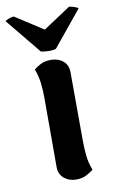

<svg xmlns="http://www.w3.org/2000/svg" viewBox="-125 -798 505 859"><g transform="rotate(-10 127.5 -368.5)"><path d="M209 -146Q209 -118 212.5 -83.5Q216 -49 229 -16Q220 -8 199.5 3.5Q179 15 150 15Q118 15 95.5 -4Q73 -23 73 -56V-371Q73 -400 69.5 -434Q66 -468 53 -502Q62 -510 82 -521Q102 -532 130 -532Q164 -532 186 -513.5Q208 -495 208 -461ZM1 -752 128 -670 252 -752Q260 -752 276 -746.5Q292 -741 293 -737L162 -577Q156 -574 142 -573Q128 -572 113.5 -573.5Q99 -575 93 -577L-38 -737Q-37 -741 -22 -746.5Q-7 -752 1 -752Z"/></g></svg>

Font: Arima Thin
Style: Regular
Weight: 100
Designer: Joana Correia and Natanael Gama
Foundry: NDISCOVER
Version: Version 1.101;gftools[0.9.23]